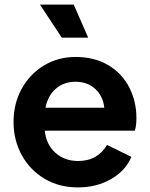

<svg xmlns="http://www.w3.org/2000/svg" viewBox="-20 -804 652 836"><path d="M39 -273Q39 -353 74.5 -417.5Q110 -482 171.5 -519Q233 -556 309 -556Q391 -556 451 -520.5Q511 -485 542.5 -424Q574 -363 574 -290Q574 -256 567 -235H175Q181 -175 221 -139Q261 -103 320 -103Q364 -103 395.5 -121.5Q427 -140 446 -173L552 -121Q527 -61 464 -24.5Q401 12 319 12Q237 12 173.5 -26Q110 -64 74.5 -129Q39 -194 39 -273ZM434 -335Q429 -385 395 -416.5Q361 -448 309 -448Q259 -448 224 -418.5Q189 -389 178 -335ZM154 -784H301L364 -640H249Z"/></svg>

Font: Eudoxus Sans
Style: Bold
Weight: 700
Designer: Stijn de Vries
Foundry: tokotype
Version: Version 2.005